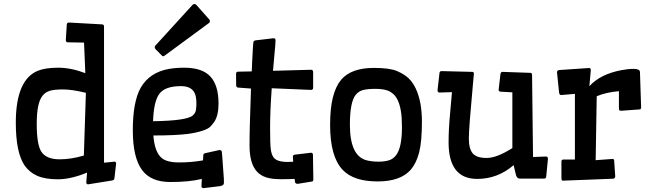

<svg xmlns="http://www.w3.org/2000/svg" viewBox="-20 -904 3289 967"><path d="M321.3 -690.9Q311.5 -690.9 311.5 -702.6L316.4 -780.8Q317.4 -790.5 327.6 -790.5L495.1 -781.2Q503.9 -780.3 503.9 -770V-84.5L555.2 -89.8Q564.9 -89.8 564.9 -80.6L556.2 -4.9Q554.7 3.4 544.9 4.9L423.8 24.4Q414.6 24.4 414.6 13.7L418.5 -34.7Q336.4 -1 271.7 -1Q207 -1 167.5 -18.6Q127.9 -36.1 103.5 -71.3Q59.6 -136.2 59.6 -286.1Q59.6 -502.9 171.4 -547.9Q209 -563 273.4 -563Q337.9 -563 409.7 -535.6L403.3 -689.5ZM412.6 -436.5Q342.8 -453.6 298.6 -453.6Q254.4 -453.6 231.2 -446.8Q208 -439.9 193.4 -420.9Q165 -384.3 165 -280.8Q165 -177.7 187.5 -141.1Q211.9 -101.6 280.8 -101.6Q337.4 -101.6 402.3 -120.6Z M996.6 -2.9Q934.1 12.7 837.9 12.7Q739.7 12.7 695.3 -47.9Q648.9 -110.8 648.9 -247.6Q648.9 -391.1 688.5 -461.9Q733.4 -540 832 -557.1Q866.2 -563 908.2 -563Q998.5 -563 1039.6 -518.6Q1080.6 -474.1 1080.6 -382.8Q1080.6 -323.2 1059.6 -291Q1052.7 -280.8 1041 -267.8Q1029.3 -254.9 997.8 -244.9Q966.3 -234.9 925.8 -229.5Q862.8 -221.7 752.4 -221.7Q758.8 -139.2 793 -109.4Q818.8 -85.9 882.8 -85.9Q942.9 -85.9 1002.4 -96.2L1003.9 -121.6Q1004.4 -127.4 1006.6 -129.4Q1008.8 -131.3 1014.6 -132.8L1085 -148.4Q1095.7 -148.4 1097.2 -139.2Q1098.6 -130.9 1100.1 -106.7Q1101.6 -82.5 1103 -64.9Q1104.5 -47.4 1105.5 -31.2L1107.4 -3.9Q1107.9 8.3 1107.9 16.6Q1107.9 31.2 1086.4 33.7L1005.4 43.5Q994.6 43.5 994.6 32.7ZM953.1 -446.8Q934.1 -470.2 891.1 -470.2Q808.1 -470.2 780.3 -428.2Q753.9 -389.2 751 -293.5Q921.4 -295.9 951.2 -322.8Q963.9 -334 966.6 -348.9Q969.2 -363.8 969.2 -384Q969.2 -404.3 965.6 -419.9Q961.9 -435.5 953.1 -446.8ZM1034.7 -805.2Q1037.1 -801.8 1037.1 -796.9Q1037.1 -792 1033.2 -788.6L807.6 -622.6Q804.7 -620.6 801.8 -620.6Q798.8 -620.6 795.9 -623.5L763.2 -656.7Q759.3 -661.6 759.3 -665.8Q759.3 -669.9 761.7 -673.3L948.7 -878.4Q953.1 -883.8 959.2 -883.8Q965.3 -883.8 969.7 -878.4Z M1463.9 -2.9Q1440.4 -1.5 1394.8 -1.5Q1349.1 -1.5 1320.6 -10.7Q1292 -20 1273.4 -40.5Q1236.8 -81.1 1236.8 -170.9Q1236.8 -229 1238.5 -282Q1240.2 -335 1241.5 -376.2Q1242.7 -417.5 1244.1 -458L1179.2 -462.9Q1169.4 -463.4 1169.4 -476.1L1168.9 -532.2Q1168.9 -543 1179.7 -543L1248 -544.4Q1249 -569.8 1250 -592.8L1253.9 -666.5Q1255.4 -692.4 1257.8 -696Q1260.3 -699.7 1266.6 -700.7L1357.4 -711.4Q1367.7 -711.4 1367.7 -700.7Q1367.7 -685.1 1362.3 -629.9L1355 -547.4L1546.4 -552.7Q1557.1 -552.7 1557.1 -541V-461.4Q1557.1 -451.7 1546.4 -451.2L1348.6 -459.5Q1340.3 -345.2 1340.3 -260.3Q1340.3 -175.3 1344 -150.4Q1347.7 -125.5 1357.4 -111.8Q1374 -88.4 1428.2 -88.4Q1443.8 -88.4 1456.5 -89.4Q1455.1 -106.4 1455.1 -115Q1455.1 -123.5 1464.4 -125L1545.9 -134.8Q1556.2 -134.8 1556.2 -123.5L1558.1 0.5Q1558.1 8.8 1550.8 10.3L1478.5 22Q1467.3 21 1465.8 12.7Z M1642.6 -274.4Q1642.6 -357.9 1656.5 -413.3Q1670.4 -468.8 1697.8 -502Q1748.5 -562 1863.3 -562Q1943.4 -562 1980.2 -545.9Q2017.1 -529.8 2038.3 -509.3Q2059.6 -488.8 2074.7 -456.5Q2105 -390.6 2105 -290.8Q2105 -190.9 2091.1 -136.7Q2077.1 -82.5 2049.3 -49.8Q1997.6 9.8 1881.8 9.8Q1760.7 9.8 1705.6 -48.8Q1642.6 -115.2 1642.6 -274.4ZM1932.6 -447.8Q1909.2 -456.5 1870.6 -456.5Q1832 -456.5 1809.1 -450.7Q1786.1 -444.8 1771 -425.8Q1742.2 -388.7 1742.2 -276.4Q1742.2 -116.7 1828.1 -96.2Q1854.5 -89.8 1885.3 -89.8Q1916 -89.8 1938.2 -96.4Q1960.4 -103 1975.1 -122.6Q1989.7 -142.1 1997.1 -177.2Q2004.4 -212.4 2004.4 -263.2Q2004.4 -314 1999 -345.2Q1993.7 -376.5 1984.1 -397.2Q1974.6 -418 1961.4 -429.9Q1948.2 -441.9 1932.6 -447.8Z M2651.9 -537.1Q2659.7 -537.1 2659.7 -525.4L2664.6 -113.3L2730 -115.7Q2739.7 -115.2 2739.7 -104L2731 -14.6Q2730.5 -4.4 2719.2 -4.4H2598.6Q2583.5 -4.4 2578.6 -22.9L2566.9 -72.3Q2486.3 -2.9 2383.3 -2.9Q2239.3 -2.9 2239.3 -187Q2239.3 -251 2246.6 -329.6L2256.3 -439.9L2193.8 -438Q2183.6 -438 2183.6 -449.7L2193.4 -536.1Q2194.3 -542 2196.5 -543.7Q2198.7 -545.4 2204.6 -545.9L2359.9 -542Q2366.7 -542 2366.7 -531.2Q2364.3 -507.8 2361.8 -478.5Q2341.3 -258.3 2341.3 -206.5Q2341.3 -154.8 2360.8 -131.6Q2380.4 -108.4 2431.2 -108.4Q2481.9 -108.4 2560.5 -158.2V-439L2499.5 -442.4Q2492.7 -443.4 2491.2 -450.7L2500.5 -531.2Q2502.4 -542 2511.2 -542Z M2815.4 5.9Q2807.6 5.9 2807.6 -5.9V-90.3Q2807.6 -100.6 2818.4 -100.6H2875.5V-431.2L2805.7 -425.3Q2797.9 -425.8 2795.9 -437L2785.2 -541Q2786.6 -550.3 2796.9 -551.3L2946.8 -561.5Q2955.6 -561.5 2955.6 -550.3L2948.2 -469.7Q3003.4 -530.8 3110.4 -550.8Q3142.6 -557.1 3172.4 -557.1Q3202.1 -557.1 3203.1 -541.5L3209 -362.8Q3209 -354 3201.7 -353L3109.9 -346.2Q3104 -346.2 3100.6 -348.1Q3097.2 -350.1 3097.2 -358.4V-444.8Q3033.7 -439.5 2985.4 -419.4L2980 -97.2L3064.9 -103.5Q3072.8 -103.5 3073.2 -95.2L3078.6 -14.6Q3077.1 -4.9 3067.9 -3.9Z"/></svg>

Font: Wellfleet
Style: Regular
Weight: 400
Designer: Riccardo De Franceschi
Foundry: Riccardo De Franceschi
Version: Version 1.002